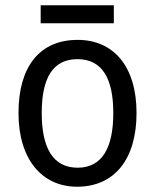

<svg xmlns="http://www.w3.org/2000/svg" viewBox="-20 -697 586 727"><path d="M411 -677H134V-609H411ZM497 -269C497 -448 408 -546 274 -546C131 -546 50 -446 50 -269C50 -95 138 10 272 10C414 10 497 -95 497 -269ZM138 -269C138 -400 179 -473 273 -473C367 -473 409 -400 409 -269C409 -138 367 -62 274 -62C180 -62 138 -138 138 -269Z"/></svg>

Font: Noto Sans Bengali UI SemiCondensed
Style: Regular
Weight: 400
Width: 4
Designer: Jelle Bosma - Monotype Design Team
Foundry: Monotype Imaging Inc.
Version: Version 2.003